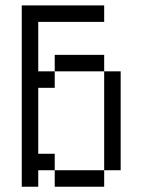

<svg xmlns="http://www.w3.org/2000/svg" viewBox="-20 -708 540 728"><path d="M375 -625H125V-437.5H187.5V-375H125V-125H187.5V-62.5H125V0H62.5V-687.5H375ZM187.5 -62.5H375V0H187.5ZM187.5 -500H375V-437.5H187.5ZM375 -437.5H437.5V-62.5H375Z"/></svg>

Font: ChillBitmapSE 16px
Style: Regular
Weight: 400
Designer: Designed by Warren2060
Foundry: ChillType
Version: Version 1.000